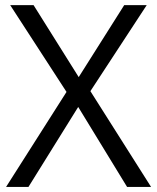

<svg xmlns="http://www.w3.org/2000/svg" viewBox="-20 -734 617 754"><path d="M573.2 0H479L287.1 -314L91.8 0H3.9L241.2 -373L20 -713.9H111.8L289.1 -431.2L467.8 -713.9H556.2L335 -376Z"/></svg>

Font: f01836669
Style: Regular
Weight: 400
Foundry: Ascender Corporation
Version: Version 1.10